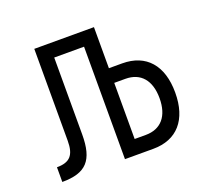

<svg xmlns="http://www.w3.org/2000/svg" viewBox="-97 -628 779 738"><g transform="rotate(-20 293.0 -259.0)"><path d="M38.6 0C136.2 0 172.9 -39.6 172.9 -145.5V-460H294.9V0H410.6C508.3 0 564 -63.5 564 -174.8C564 -286.1 508.3 -349.6 410.6 -349.6H356.4V-517.6H112.3V-142.1C112.3 -83 91.8 -60.1 38.6 -60.1ZM356.4 -60.1V-289.6H401.9C464.4 -289.6 500 -248 500 -174.8C500 -101.6 464.4 -60.1 401.9 -60.1Z"/></g></svg>

Font: Cascadia Mono NF Light
Style: Regular
Weight: 300
Monospace: yes
Designer: Aaron Bell
Foundry: Saja Typeworks
Version: Version 2404.023